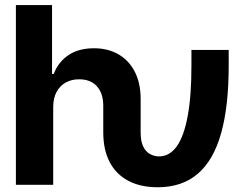

<svg xmlns="http://www.w3.org/2000/svg" viewBox="-20 -748 990 777"><path d="M44.3 0V-727.5H190.6V-448.8H197.3Q216 -497.2 257.1 -525Q298.2 -552.7 360.4 -552.7Q417.2 -552.7 459.6 -528Q502.1 -503.3 525.6 -457.4Q549.2 -411.4 549.2 -347.3V-272.5H397.9V-320.3Q397.7 -370.8 372.1 -398.9Q346.6 -427 300.2 -427.1Q269.2 -427.1 245.7 -413.8Q222.1 -400.5 208.8 -375.6Q195.5 -350.8 195.3 -315.2V0ZM618.2 9.8Q548.5 9.8 499.1 -16.4Q449.7 -42.6 423.8 -92.2Q397.9 -141.9 397.9 -212.3V-272.5H549.2V-212.3Q549.2 -175.6 559.9 -154.3Q570.6 -133 588 -124.1Q605.4 -115.2 624 -115Q666.1 -115.2 695.3 -155.8Q724.4 -196.3 739.6 -278.5Q754.9 -360.6 754.7 -485.2V-545.9H905.5V-485.2Q905.8 -318.6 874.8 -208.7Q843.8 -98.8 780.1 -44.5Q716.4 9.8 618.2 9.8Z"/></svg>

Font: Inter Tight
Style: Regular
Weight: 400
Designer: Rasmus Andersson
Foundry: rsms
Version: Version 3.002